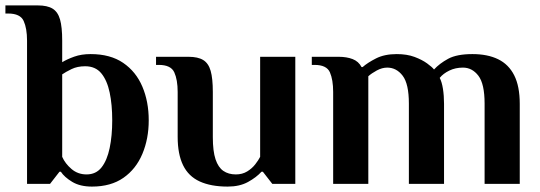

<svg xmlns="http://www.w3.org/2000/svg" viewBox="-40 -680 1998 710"><path d="M300 10Q256 10 227 -7.5Q198 -25 185 -45H180L145 0H60V-530Q60 -575 47.5 -602.5Q35 -630 -10 -630H-20V-660H100Q135 -660 154.5 -648Q174 -636 182 -608Q190 -580 190 -530V-450Q208 -461 234.5 -470.5Q261 -480 295 -480Q368 -480 415.5 -447.5Q463 -415 486.5 -359.5Q510 -304 510 -235Q510 -167 486.5 -111Q463 -55 416.5 -22.5Q370 10 300 10ZM280 -35Q315 -35 335.5 -61Q356 -87 365.5 -132.5Q375 -178 375 -235Q375 -293 365.5 -338Q356 -383 334.5 -409Q313 -435 275 -435Q246 -435 224.5 -424.5Q203 -414 190 -405V-100Q201 -75 224.5 -55Q248 -35 280 -35Z M802 10Q740 10 698.5 -9Q657 -28 637 -69Q617 -110 617 -174V-340Q617 -385 604.5 -412.5Q592 -440 547 -440H537V-470H657Q692 -470 711.5 -458Q731 -446 739 -418Q747 -390 747 -340V-173Q747 -121 757 -91Q767 -61 786 -48Q805 -35 832 -35Q856 -35 874 -46Q892 -57 904 -72.5Q916 -88 922 -100V-470H1052V0H967L932 -45H927Q908 -24 877 -7Q846 10 802 10Z M1192 0V-340Q1192 -385 1180 -412.5Q1168 -440 1123 -440H1113V-470H1212Q1242 -470 1264 -461.5Q1286 -453 1297 -432H1301Q1319 -448 1350.5 -464Q1382 -480 1427 -480Q1465 -480 1493 -469.5Q1521 -459 1539.5 -445.5Q1558 -432 1565 -423Q1585 -445 1617 -462.5Q1649 -480 1707 -480Q1763 -480 1802 -461Q1841 -442 1861.5 -401.5Q1882 -361 1882 -296V0H1752V-297Q1752 -370 1729 -400Q1706 -430 1672 -430Q1644 -430 1621.5 -419Q1599 -408 1586 -392Q1594 -377 1598 -351.5Q1602 -326 1602 -296V0H1472V-297Q1472 -370 1449 -400Q1426 -430 1392 -430Q1373 -430 1353.5 -419.5Q1334 -409 1322 -398V0Z"/></svg>

Font: El Messiri
Style: Regular
Weight: 400
Designer: Mohamed Gaber
Foundry: Kief Type Foundry
Version: Version 2.020